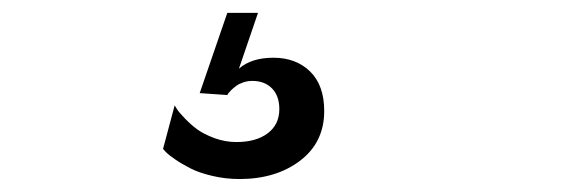

<svg xmlns="http://www.w3.org/2000/svg" viewBox="-20 -42 873 299"><path d="M381.8 -22 352.1 64.9Q371.6 47.9 405.8 47.9Q440.9 47.9 462.9 69.3Q484.9 90.8 484.9 130.9Q484.9 179.7 447.3 208.3Q409.7 236.8 353 236.8Q331.1 236.8 310.5 231.9Q290 227.1 276.6 220.2Q263.2 213.4 253.2 206.5Q243.2 199.7 238.3 194.8L233.9 189.9L252 122.1Q253.4 124.5 255.9 128.4Q258.3 132.3 267.6 142.1Q276.9 151.9 287.1 159.4Q297.4 167 314 173.1Q330.6 179.2 348.1 179.2Q378.9 179.2 397 165.5Q415 151.9 415 127.9Q415 107.4 403.6 95.7Q392.1 84 373 84Q365.7 84 359.1 86.2Q352.5 88.4 348.1 91.6Q343.8 94.7 340.3 98.1Q336.9 101.6 335.4 103.5L334 106L291 103L334 -22Z"/></svg>

Font: Sporting Grotesque
Style: Regular
Weight: 400
Designer: Lucas LE BIHAN
Foundry: Lucas LE BIHAN
Version: Version 2.001;PS 2.1;hotconv 1.0.88;makeotf.lib2.5.647800